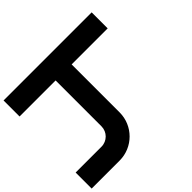

<svg xmlns="http://www.w3.org/2000/svg" viewBox="-221 -1071 1541 1541"><g transform="rotate(-45 550.0 -300.0)"><path d="M409 -618.2V-97.4C409 -33.7 357.3 18.1 293.6 18.2H0V200H318.2C468.6 199.8 590.8 77.6 591 -72.8V-618.2H1000V-800H0V-618.2Z"/></g></svg>

Font: Kubos
Style: Light
Weight: 300
Version: Version 001.000